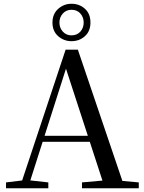

<svg xmlns="http://www.w3.org/2000/svg" viewBox="-20 -1001 766 1021"><path d="M360 -782Q320 -782 289.5 -808.5Q259 -835 259 -881Q259 -927 289.5 -954Q320 -981 360 -981Q402 -981 431.5 -954.5Q461 -928 461 -881Q461 -835 431.5 -808.5Q402 -782 360 -782ZM360 -813Q390 -813 407.5 -833Q425 -853 425 -881Q425 -909 407.5 -929Q390 -949 360 -949Q332 -949 314 -929Q296 -909 296 -881Q296 -853 314 -833Q332 -813 360 -813ZM12 0V-31L111 -43H129L237 -31V0ZM84 0 329 -737H394L644 0H538L320 -669H341L337 -655L128 0ZM193 -247 197 -279H505L510 -247ZM416 0V-31L550 -43H586L718 -31V0Z"/></svg>

Font: Noto Serif SC ExtraLight Medium
Style: Regular
Weight: 500
Version: Version 2.002-H1;hotconv 1.1.0;makeotfexe 2.6.0